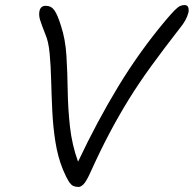

<svg xmlns="http://www.w3.org/2000/svg" viewBox="-20 -729 767 760"><path d="M291 11Q279 11 270 7Q261 3 251.5 -12Q242 -27 229 -58Q209 -107 199.5 -166.5Q190 -226 187 -289.5Q184 -353 182.5 -411.5Q181 -470 176.5 -517.5Q172 -565 160 -592Q145 -630 139 -649Q133 -668 136 -684Q140 -706 161 -706Q183 -706 195.5 -688Q208 -670 221 -628Q239 -574 243 -508Q247 -442 248 -370.5Q249 -299 257 -227Q265 -155 289 -89Q364 -248 448 -386.5Q532 -525 636 -649Q659 -676 672 -689Q685 -702 693.5 -705.5Q702 -709 710 -709Q722 -709 725 -700Q728 -691 726 -680Q722 -664 713.5 -648.5Q705 -633 690 -615Q627 -534 578 -466.5Q529 -399 489.5 -335Q450 -271 413.5 -202Q377 -133 339 -49Q322 -11 311 0Q300 11 291 11Z"/></svg>

Font: Shantell Sans Normal
Style: Italic
Weight: 300
Italic angle: -11.31°
Designer: Stephen Nixon, Anya Danilova, Shantell Martin
Foundry: Arrow Type
Version: Version 1.008;[a672d596b]